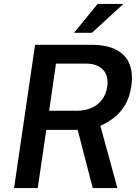

<svg xmlns="http://www.w3.org/2000/svg" viewBox="-20 -949 709 969"><path d="M51 0 157 -723H440Q519.5 -723 567.8 -697.2Q616 -671.5 634 -624.8Q652 -578 643 -515.5Q634.5 -457.5 610.8 -418.2Q587 -379 554.2 -354.2Q521.5 -329.5 486.5 -314L572.5 0H448L372 -293.5H213.5L170.5 0ZM228 -390H365.5Q408.5 -390 441.5 -404.2Q474.5 -418.5 495 -445.8Q515.5 -473 521 -511Q529 -567 499.5 -597.5Q470 -628 414 -628H262.5ZM353.5 -783.5 472.5 -929H602.5L444 -783.5Z"/></svg>

Font: Public Sans Thin SemiBold
Style: Italic
Weight: 600
Italic angle: -8°
Version: Version 2.001